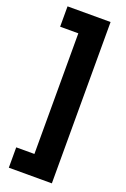

<svg xmlns="http://www.w3.org/2000/svg" viewBox="-169 -783 657 1002"><g transform="rotate(20 159.0 -282.0)"><path d="M22 166H261V-730H22V-617H123V53H22Z"/></g></svg>

Font: Noto Sans Thai Looped SemiCondensed ExtraBold
Style: Regular
Weight: 800
Width: 4
Designer: Sasikarn Vongin, Ben Mitchell
Foundry: The Fontpad Ltd
Version: Version 1.001